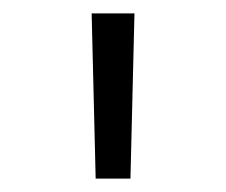

<svg xmlns="http://www.w3.org/2000/svg" viewBox="-20 -748 338 287"><path d="M123 -481H175L181 -728H117Z"/></svg>

Font: Wafeq Light
Style: Regular
Weight: 300
Designer: Rasmus Andersson & Azza Alameddine
Foundry: Google & TypeTogether
Version: Version 3.000;January 28, 2025;FontCreator 15.0.0.3014 64-bi